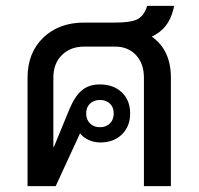

<svg xmlns="http://www.w3.org/2000/svg" viewBox="-20 -635 678 655"><path d="M498 -510Q563 -464 563 -370V0H471V-370Q471 -418 444 -447Q417 -476 373 -476H267Q220 -476 191 -447Q162 -418 162 -370V-134H164L217 -263Q236 -308 260 -327.5Q284 -347 320 -347Q367 -347 395.5 -320Q424 -293 424 -248Q424 -204 396 -176.5Q368 -149 322 -149Q301 -149 282.5 -157.5Q264 -166 253 -180L170 0H74V-370Q74 -455 127.5 -506.5Q181 -558 267 -558H373Q424 -558 446 -568Q468 -578 479 -606L482 -615H574L572 -605Q563 -569 545 -546.5Q527 -524 498 -510ZM274 -248Q274 -227 287 -214Q300 -201 321 -201Q342 -201 355 -214Q368 -227 368 -248Q368 -269 355 -281.5Q342 -294 321 -294Q300 -294 287 -281.5Q274 -269 274 -248Z"/></svg>

Font: Bai Jamjuree Medium
Style: Regular
Weight: 500
Version: Version 1.000; ttfautohint (v1.6)